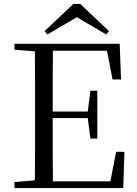

<svg xmlns="http://www.w3.org/2000/svg" viewBox="-20 -949 692 969"><path d="M385 -929H350L205 -792L219 -775L368 -862L516 -775L530 -792ZM548 -548H591L584 -728H53V-698L156 -690C157 -591 157 -491 157 -391V-337C157 -236 157 -137 156 -39L53 -30V0H602L608 -183H566L537 -34H247C246 -133 246 -235 246 -353H423L436 -250H471V-491H436L423 -386H246C246 -495 246 -596 247 -693H520Z"/></svg>

Font: Harano Aji Mincho
Style: Regular
Weight: 400
Foundry: Masamichi Hosoda
Version: HaranoAjiMincho-Regular version 20230610;ttx 4.39.4